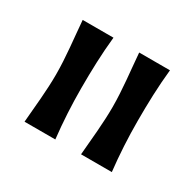

<svg xmlns="http://www.w3.org/2000/svg" viewBox="-67 -644 365 362"><g transform="rotate(30 115.5 -463.5)"><path d="M212 -353C208 -389 206 -425 206 -461C206 -499 207 -536 211 -574H144C147 -536 152 -498 152 -460C152 -425 148 -389 145 -353ZM89 -353C85 -389 83 -425 83 -461C83 -499 84 -536 88 -574H21C24 -536 29 -498 29 -460C29 -425 25 -389 22 -353Z"/></g></svg>

Font: Ruslan Display
Style: Regular
Weight: 400
Designer: Denis Masharov, Vladimir Rabdu
Foundry: Denis Masharov, Vladimir Rabdu
Version: Version 1.001